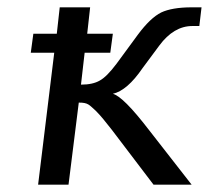

<svg xmlns="http://www.w3.org/2000/svg" viewBox="-20 -504 570 524"><path d="M84 0H167L195 -224C221 -224 223 -218 242 -201C254 -189 268 -172 285 -150L399 0H503L386 -150C339 -211 307 -243 288 -248C314 -254 341 -277 369 -318L415 -380C441 -415 471 -433 505 -433H524L530 -484H503C467 -484 439 -479 420 -470C400 -460 379 -440 356 -409L298 -330C280 -306 265 -291 252 -284C240 -277 223 -273 201 -273L211 -360H281L288 -412H218L226 -484H143L135 -412H71L64 -360H128Z"/></svg>

Font: Gamestation Text
Style: Italic
Weight: 400
Designer: Jonas Hecksher
Foundry: Jonas Hecksher, Playtypeª, e-types AS
Version: Version 1.003